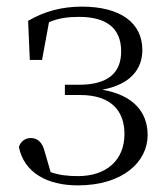

<svg xmlns="http://www.w3.org/2000/svg" viewBox="-20 -546 501 580"><path d="M215 14C351 14 426 -57 426 -138C426 -208 382 -259 289 -275C375 -291 410 -338 410 -395C410 -477 344 -526 227 -526C168 -526 114 -512 65 -483L70 -365H107L128 -479C156 -491 185 -495 219 -495C304 -495 345 -459 346 -393C347 -326 306 -290 219 -290H176V-259H222C317 -259 356 -210 356 -141C356 -62 301 -14 216 -14C185 -14 158 -17 133 -26L115 -88C108 -116 94 -129 73 -129C57 -129 43 -120 37 -102C53 -24 123 14 215 14Z"/></svg>

Font: Noto Serif HK Light
Style: Regular
Weight: 300
Designer: Ryoko NISHIZUKA 西塚涼子 (kana & ideographs); Frank Grießhammer (Latin, Greek & Cyrillic); Wenlong ZHANG 张文龙 (bopomofo); San
Foundry: Adobe
Version: Version 2.001;hotconv 1.1.0;makeotfexe 2.6.0